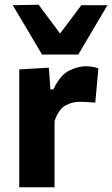

<svg xmlns="http://www.w3.org/2000/svg" viewBox="-20 -793 475 813"><path d="M61.5 0V-499L187 -506.5L193.5 -414.5H206Q235 -475.5 272.8 -494Q310.5 -512.5 344 -512.5Q355 -512.5 369.2 -510.5Q383.5 -508.5 396.5 -503.5L383.5 -358.5Q364 -360 348.5 -361Q333 -362 315.5 -362Q287.5 -362 258.2 -347Q229 -332 211 -280.5V0ZM158 -562Q126.5 -615 95.8 -667.2Q65 -719.5 34 -771L143.5 -773Q166 -742.5 188.8 -712.2Q211.5 -682 234.5 -651Q257 -681.5 279.5 -711.2Q302 -741 324.5 -771H435Q404.5 -719.5 373.5 -667.2Q342.5 -615 311.5 -562Z"/></svg>

Font: Commissioner
Style: Bold
Weight: 700
Designer: Kostas Bartsokas
Foundry: Kostas Bartsokas
Version: Version 1.000; ttfautohint (v1.8.3)